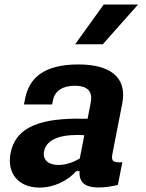

<svg xmlns="http://www.w3.org/2000/svg" viewBox="-20 -838 660 870"><path d="M335.5 -546C175 -546 111.5 -482 93.5 -390L88.5 -364.5H216L220 -383.5C228.5 -428.5 267.5 -449.5 319.5 -449.5C370 -449 402 -430 391 -372.5L377 -300C220.5 -303 56.5 -290.5 28 -144.5C10 -52.5 64.5 12 158.5 12C226 12 288 -20 325.5 -62.5H340.5C338 -19 355.5 11.5 428 11.5C454 11.5 482.5 7.5 514 0L534.5 -103C491.5 -100 483 -108.5 489.5 -141L534 -369.5C558 -492.5 472.5 -546 335.5 -546ZM320.5 -637.5 450 -817.5H605.5L446 -637.5ZM179.5 -152C189 -201 241 -226.5 332 -226.5C342.5 -226.5 352.5 -226 362 -225L341.5 -120C311.5 -102 278 -90.5 245 -90.5C198 -90.5 172.5 -114.5 179.5 -152Z"/></svg>

Font: Monaspace Neon
Style: Bold Italic
Weight: 700
Italic angle: -11°
Designer: Riley Cran & the Lettermatic Team
Foundry: Lettermatic
Version: Version 1.200 (Monaspace Neon)